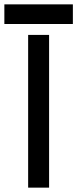

<svg xmlns="http://www.w3.org/2000/svg" viewBox="-42 -860 354 880"><path d="M-22 -750H292V-840H-22ZM87 0H183V-700H87Z"/></svg>

Font: Unageo
Style: Medium
Weight: 500
Designer: Richard Sepsi
Foundry: Richard Sepsi
Version: Version 2.000